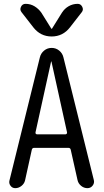

<svg xmlns="http://www.w3.org/2000/svg" viewBox="-20 -980 540 1000"><path d="M384.8 -960Q400.4 -960 408.2 -944.8Q416 -929.7 406.2 -917L344.7 -837.9Q307.6 -790 249 -790Q190.4 -790 153.3 -837.9L91.8 -917Q82 -929.7 89.4 -944.8Q96.7 -960 113.3 -960Q138.7 -960 159.7 -947.3Q180.7 -934.6 195.3 -914.1L247.1 -831.1Q247.1 -830.1 249 -830.1Q251 -830.1 251 -831.1L302.7 -914.1Q316.4 -935.5 337.9 -947.8Q359.4 -960 384.8 -960ZM246.1 -659.2 165 -291Q164.1 -286.1 166.5 -283.2Q168.9 -280.3 173.8 -280.3H320.3Q324.2 -280.3 327.1 -283.2Q330.1 -286.1 329.1 -291L248 -659.2Q248 -660.2 247.1 -660.2Q246.1 -660.2 246.1 -659.2ZM59.6 0Q43.9 0 34.7 -12.7Q25.4 -25.4 29.3 -40L187.5 -680.7Q192.4 -702.1 209.5 -716.3Q226.6 -730.5 249 -730.5Q271.5 -730.5 288.6 -716.3Q305.7 -702.1 310.5 -680.7L468.8 -42Q472.7 -26.4 462.4 -13.2Q452.1 0 435.5 0Q417 0 402.3 -12.2Q387.7 -24.4 383.8 -42L348.6 -199.2Q346.7 -210 335.9 -210H158.2Q147.5 -210 145.5 -199.2L110.4 -40Q106.4 -23.4 91.8 -11.7Q77.1 0 59.6 0Z"/></svg>

Font: Rounded-X Mgen+ 1m regular
Style: Regular
Weight: 400
Designer: [Source Han Sans]
Ryoko NISHIZUKA  (kana & ideographs); Paul D. Hunt (Latin, Greek & Cyrillic); Wenlong ZHANG  (bopomofo
Version: Version 1.059.20150602